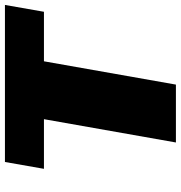

<svg xmlns="http://www.w3.org/2000/svg" viewBox="2 -716 715 758"><g transform="rotate(-90 359.0 -337.5)"><path d="M175 0H403.5L495.5 -521H691L718 -675H98L71 -521H267Z"/></g></svg>

Font: Anybody UltraCondensed Thin Black
Style: Italic
Weight: 900
Italic angle: -10°
Version: Version 1.111